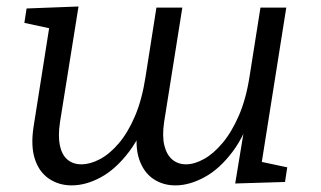

<svg xmlns="http://www.w3.org/2000/svg" viewBox="-20 -551 971 580"><path d="M196.6 9Q157.6 9 127.9 -11.2Q98.2 -31.3 85.4 -70.4Q72.6 -109.4 81.2 -166.7L130.9 -481.5L138.9 -463.5L53.6 -481.9L60.3 -525.4L217.2 -531.4L161.3 -182.5Q154.9 -139.9 160.9 -111.5Q166.9 -83.2 183.7 -68.9Q200.5 -54.6 225.8 -54.6Q252.4 -54.6 281.7 -70.1Q311 -85.5 338.8 -118Q366.6 -150.5 387.9 -200.6Q409.2 -250.7 419.8 -319.9L452.5 -528H530.8L475.8 -182.5Q469.5 -139.9 476.5 -111.5Q483.5 -83.2 500.6 -68.9Q517.7 -54.6 542 -54.6Q567 -54.6 595.8 -70.4Q624.6 -86.2 652.2 -119Q679.8 -151.8 701.6 -201.9Q723.4 -252 734.1 -321.3L766.8 -528H844.8L768.4 -46.2L756.4 -64.9L847.7 -45.5L841 -1.3L690.5 3.3L723.1 -194.5L747.2 -231.4Q722.9 -146.4 683.2 -93.5Q643.6 -40.7 598.6 -16.2Q553.5 8.4 512.5 9Q473.8 9.7 444.2 -9.8Q414.5 -29.4 400.8 -68.7Q387.2 -108 395.8 -166.7L405.2 -226L435.6 -231.4Q410.6 -146.4 370.3 -93.2Q330 -40 284.8 -15.5Q239.6 9 196.6 9Z"/></svg>

Font: Bitter Thin
Style: Italic
Weight: 100
Italic angle: -9°
Designer: Sol Matas, and Bitter project Authors
Foundry: Sol Matas
Version: Version 2.002